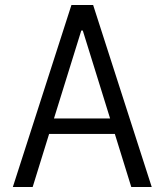

<svg xmlns="http://www.w3.org/2000/svg" viewBox="-20 -750 660 770"><path d="M588.5 0 353.5 -730H266.5L31.5 0H111L177 -213H440.5L506.5 0ZM196.5 -275 306 -627.5H312L421.5 -275Z"/></svg>

Font: Monaspace Argon Light
Style: Regular
Weight: 300
Designer: Riley Cran & the Lettermatic Team
Foundry: Lettermatic
Version: Version 1.000 (Monaspace Argon)